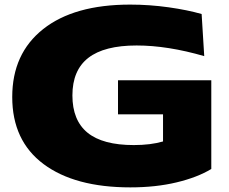

<svg xmlns="http://www.w3.org/2000/svg" viewBox="-20 -792 994 835"><path d="M33.2 -370.1Q33.2 -559.1 167.7 -665.5Q302.2 -772 545.9 -772Q629.9 -772 713.1 -760.3Q796.4 -748.5 856.9 -731L868.2 -547.9Q708.5 -594.2 574.2 -594.2Q433.6 -594.2 364.3 -540.5Q294.9 -486.8 294.9 -377Q294.9 -268.6 360.8 -214.8Q426.8 -161.1 562 -161.1Q634.8 -161.1 689 -176.8V-294.9H493.2V-442.9H898.9V-57.1Q838.4 -20.5 747.8 1.2Q657.2 22.9 546.9 22.9Q305.2 22.9 169.2 -78.6Q33.2 -180.2 33.2 -370.1Z"/></svg>

Font: Mattone
Style: Bold
Weight: 700
Width: 6
Designer: Nunzio Mazzaferro
Foundry: Collletttivo
Version: Version 2.000;Glyphs 3.2 (3217)